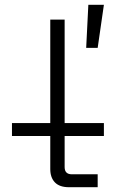

<svg xmlns="http://www.w3.org/2000/svg" viewBox="-20 -782 502 802"><path d="M250 -268H414V-214H250V-84Q250 -54 280 -54H388V0H268Q229 0 209.5 -20Q190 -40 190 -76V-214H30V-268H190V-700H250ZM340 -582 349 -762H414L388 -582Z"/></svg>

Font: Space 7353
Style: Regular
Weight: 400
Designer: Christine Claussen + Ruben Lyon  (Space 7353)
Version: Version 1.000;FEAKit 1.0